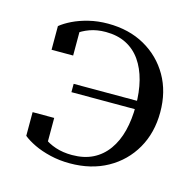

<svg xmlns="http://www.w3.org/2000/svg" viewBox="-85 -615 725 713"><g transform="rotate(15 278.0 -259.0)"><path d="M461 -247H180V-279H461ZM242 10Q202 10 166.5 1.5Q131 -7 104 -20Q77 -33 60 -47V-138H143V-34Q134 -34 125 -39Q116 -44 109 -53Q102 -62 98.5 -72Q95 -82 98 -91Q110 -73 130 -57Q150 -41 178.5 -31.5Q207 -22 242 -22Q288 -22 322 -39Q356 -56 379 -88Q402 -120 413 -163.5Q424 -207 424 -260Q424 -313 413 -356Q402 -399 380 -430.5Q358 -462 324.5 -479Q291 -496 246 -496Q212 -496 184.5 -486Q157 -476 137.5 -460.5Q118 -445 106 -427Q103 -436 106.5 -446Q110 -456 117 -465Q124 -474 133 -479Q142 -484 151 -484V-380H68V-471Q85 -485 111.5 -498Q138 -511 172.5 -519.5Q207 -528 246 -528Q327 -528 388 -493.5Q449 -459 483.5 -399Q518 -339 518 -260Q518 -181 483 -120Q448 -59 386 -24.5Q324 10 242 10Z"/></g></svg>

Font: Roboto Serif 144pt
Style: Regular
Weight: 400
Version: Version 1.008